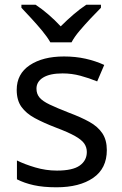

<svg xmlns="http://www.w3.org/2000/svg" viewBox="-20 -786 519 816"><path d="M434 -148Q434 -70 376 -30Q318 10 220 10Q164 10 123.5 1Q83 -8 52 -24V-104Q84 -88 129.5 -74.5Q175 -61 222 -61Q289 -61 319 -82.5Q349 -104 349 -140Q349 -160 338 -176Q327 -192 298.5 -208Q270 -224 217 -244Q165 -264 128 -284Q91 -304 71 -332Q51 -360 51 -404Q51 -472 106.5 -509Q162 -546 252 -546Q301 -546 343.5 -536.5Q386 -527 423 -510L393 -440Q359 -454 322 -464Q285 -474 246 -474Q192 -474 163.5 -456.5Q135 -439 135 -409Q135 -387 148 -371.5Q161 -356 191.5 -341.5Q222 -327 273 -307Q324 -288 360 -268Q396 -248 415 -219.5Q434 -191 434 -148ZM194 -606Q181 -629 159 -655.5Q137 -682 113 -708Q89 -734 71 -753V-766H131Q157 -749 185 -725Q213 -701 238 -674Q265 -701 293 -725Q321 -749 347 -766H409V-753Q390 -734 365.5 -708Q341 -682 318.5 -655.5Q296 -629 284 -606Z"/></svg>

Font: Noto Sans Sogdian
Style: Regular
Weight: 400
Designer: Monotype Design Team
Foundry: Monotype Imaging Inc.
Version: Version 2.002; ttfautohint (v1.8.4.7-5d5b)